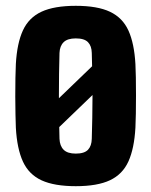

<svg xmlns="http://www.w3.org/2000/svg" viewBox="-20 -630 520 660"><path d="M68 -182 368 -471 417 -418 118 -130ZM240.5 10Q167 10 123.2 -10Q79.5 -30 59 -74.2Q38.5 -118.5 34.5 -191Q34 -208 33.2 -236.8Q32.5 -265.5 32.5 -298.5Q32.5 -331.5 33 -361.5Q33.5 -391.5 34.5 -410Q38.5 -481.5 58.8 -525.5Q79 -569.5 122.8 -589.8Q166.5 -610 240.5 -610Q315 -610 358.2 -589.5Q401.5 -569 421.5 -525Q441.5 -481 445.5 -410Q446.5 -393 447 -364Q447.5 -335 447.5 -302Q447.5 -269 447 -239.5Q446.5 -210 445.5 -191Q441.5 -119.5 421.5 -75.2Q401.5 -31 358.2 -10.5Q315 10 240.5 10ZM240.5 -102Q270 -102 282.5 -115.2Q295 -128.5 295.5 -153Q296.5 -187.5 297.2 -224.8Q298 -262 298 -300.5Q298 -339 297.2 -376.2Q296.5 -413.5 295.5 -448Q295 -472 282.5 -485Q270 -498 240.5 -498Q212 -498 198.8 -485Q185.5 -472 184.5 -448Q183.5 -413.5 183 -376Q182.5 -338.5 182.5 -300.2Q182.5 -262 183 -224.5Q183.5 -187 184.5 -153Q185.5 -128.5 198.8 -115.2Q212 -102 240.5 -102Z"/></svg>

Font: Big Shoulders Display Thin Black
Style: Regular
Weight: 900
Version: Version 2.002